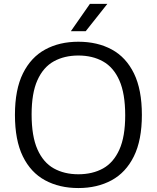

<svg xmlns="http://www.w3.org/2000/svg" viewBox="-20 -966 814 996"><path d="M386.5 9.5Q288 9.5 213.8 -30.8Q139.5 -71 98.5 -154.8Q57.5 -238.5 57.5 -370Q57.5 -501.5 99 -585.2Q140.5 -669 214.5 -709.2Q288.5 -749.5 386.5 -749.5Q485.5 -749.5 559.8 -709.2Q634 -669 675 -585Q716 -501 716 -370Q716 -239 674.5 -155Q633 -71 558.8 -30.8Q484.5 9.5 386.5 9.5ZM386.5 -62Q460 -62 514.5 -92.2Q569 -122.5 599.2 -189.8Q629.5 -257 629.5 -367.5Q629.5 -480.5 599.2 -548.8Q569 -617 514.2 -647.5Q459.5 -678 386.5 -678Q314 -678 259.2 -647.8Q204.5 -617.5 174.2 -550.2Q144 -483 144 -372.5Q144 -259.5 174.2 -191.2Q204.5 -123 259 -92.5Q313.5 -62 386.5 -62ZM347.5 -804 446.5 -946H537L424.5 -804Z"/></svg>

Font: Encode Sans SmExp
Style: Regular
Weight: 400
Width: 6
Designer: Multiple Designers
Foundry: Impallari Type
Version: Version 3.002; ttfautohint (v1.8.3) -l 8 -r 50 -G 200 -x 14 